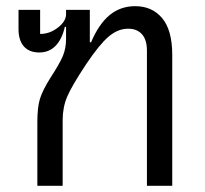

<svg xmlns="http://www.w3.org/2000/svg" viewBox="-20 -602 665 622"><path d="M101 -207Q101 -253 109 -280.5Q117 -308 144 -351Q174 -397 184 -421.5Q194 -446 194 -476V-515H190Q181 -475 160 -453.5Q139 -432 107 -432Q75 -432 57.5 -451.5Q40 -471 40 -508V-570H110V-492Q141 -492 167.5 -512.5Q194 -533 194 -556V-570H271V-465H275Q300 -524 335 -553Q370 -582 418 -582Q473 -582 505.5 -543Q538 -504 538 -424V0H456V-438Q456 -473 440 -491Q424 -509 395 -509Q362 -509 332 -483.5Q302 -458 259 -394Q212 -323 197.5 -288.5Q183 -254 183 -213V0H101Z"/></svg>

Font: Anuphan
Style: Regular
Weight: 400
Designer: Cadson Demak
Version: Version 3.001;July 28, 2024;FontCreator 15.0.0.2974 64-bit